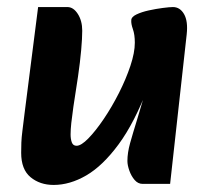

<svg xmlns="http://www.w3.org/2000/svg" viewBox="-20 -511 591 544"><path d="M132 13Q93 13 66.5 -9Q40 -31 40 -78Q40 -93 40.5 -107Q41 -121 43.5 -140.5Q46 -160 50 -193L88 -491H171Q188 -491 200.5 -471.5Q213 -452 213 -424Q213 -403 210 -369Q207 -335 201 -294L188 -209Q184 -181 182 -162.5Q180 -144 180 -130Q180 -117 183.5 -107.5Q187 -98 197 -98Q210 -98 230.5 -119Q251 -140 274 -174Q297 -208 317 -247.5Q337 -287 349.5 -324.5Q362 -362 362 -390Q362 -413 356.5 -428.5Q351 -444 352 -454Q352 -463 366.5 -470Q381 -477 401.5 -481.5Q422 -486 441.5 -488.5Q461 -491 470 -491Q490 -491 501.5 -471Q513 -451 509 -414L462 10H384Q371 10 361.5 -1Q352 -12 346.5 -27.5Q341 -43 341 -55Q341 -78 348.5 -105Q356 -132 369 -174Q382 -216 400 -282V-265Q361 -163 316 -102Q271 -41 224.5 -14Q178 13 132 13Z"/></svg>

Font: Alkatra SemiBold
Style: Regular
Weight: 600
Designer: Suman Bhandary
Version: Version 1.100;gftools[0.9.22]